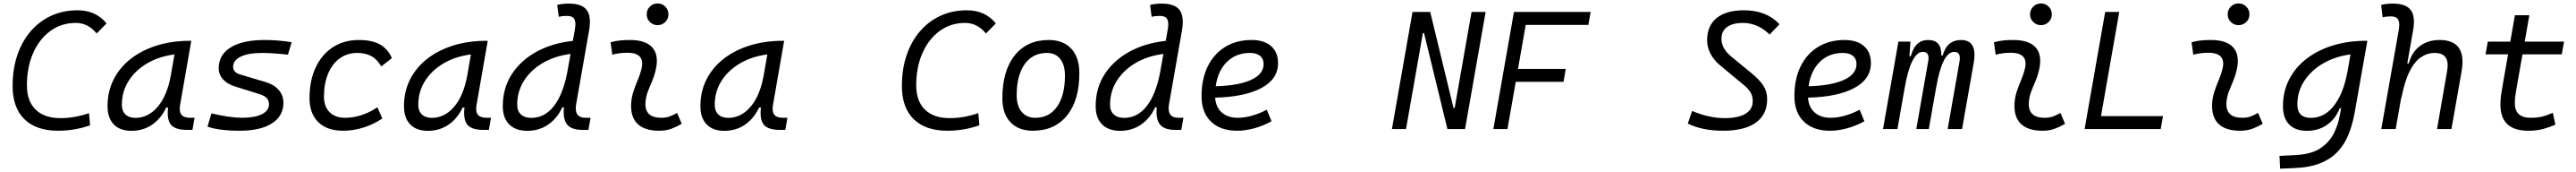

<svg xmlns="http://www.w3.org/2000/svg" viewBox="-20 -764 15274 1018"><path d="M325.2 9.8Q194.3 9.8 124.5 -58.8Q54.7 -127.4 54.7 -255.4Q54.7 -355 82.5 -437Q110.4 -519 161.6 -578.6Q212.9 -638.2 283.7 -670.7Q354.5 -703.1 440.4 -703.1Q548.3 -703.1 611.8 -625.5L553.2 -565.9Q501.5 -628.4 429.7 -628.4Q344.7 -628.4 279.3 -581.1Q213.9 -533.7 176.8 -450.4Q139.6 -367.2 139.6 -258.8Q139.6 -165.5 191.4 -115.2Q243.2 -64.9 338.4 -64.9Q421.4 -64.9 507.8 -94.2L514.2 -22.5Q466.8 -5.9 419.7 2Q372.6 9.8 325.2 9.8Z M759.3 10.3Q691.4 10.3 654.5 -27.8Q617.7 -65.9 617.7 -135.3Q617.7 -223.1 654.3 -294.7Q690.9 -366.2 756.8 -417Q822.8 -467.8 911.6 -495.1Q1000.5 -522.5 1105 -522.5H1114.3L1048.3 -145Q1041 -105.5 1054.9 -86.2Q1068.8 -66.9 1108.9 -66.9H1133.8L1121.1 4.9H1090.3Q1019.5 4.9 993.9 -25.6Q968.3 -56.2 976.6 -127.9H965.8Q934.6 -61.5 881.3 -25.6Q828.1 10.3 759.3 10.3ZM783.2 -66.4Q858.9 -66.4 915.3 -132.3Q971.7 -198.2 993.2 -319.3L1014.6 -441.9Q923.3 -430.2 853 -389.2Q782.7 -348.1 742.7 -285.2Q702.6 -222.2 702.6 -144Q702.6 -106.9 723.9 -86.7Q745.1 -66.4 783.2 -66.4Z M1400.4 9.8Q1341.3 9.8 1291.7 3.4Q1242.2 -2.9 1210.4 -14.6L1233.9 -92.8Q1286.1 -80.6 1333.3 -73.7Q1380.4 -66.9 1414.1 -66.9Q1491.2 -66.9 1533.2 -88.1Q1575.2 -109.4 1575.2 -147.9Q1575.2 -190.4 1518.6 -207L1372.6 -252.4Q1326.7 -267.1 1301.8 -295.2Q1276.9 -323.2 1276.9 -359.9Q1276.9 -439.9 1348.1 -483.6Q1419.4 -527.3 1549.3 -527.3Q1629.4 -527.3 1709.5 -514.2L1687.5 -440.4Q1644.5 -445.3 1604.7 -448Q1564.9 -450.7 1536.1 -450.7Q1453.1 -450.7 1407.7 -429Q1362.3 -407.2 1362.3 -367.7Q1362.3 -334.5 1408.7 -321.8L1555.2 -278.3Q1606 -263.2 1633.3 -231Q1660.6 -198.7 1660.6 -155.8Q1660.6 -77.1 1592.5 -33.7Q1524.4 9.8 1400.4 9.8Z M2026.4 -66.9Q2077.1 -66.9 2127.4 -84Q2177.7 -101.1 2217.8 -129.4L2247.1 -63Q2199.7 -30.3 2138.9 -10.3Q2078.1 9.8 2014.2 9.8Q1919.9 9.8 1867.7 -41Q1815.4 -91.8 1815.4 -183.6Q1815.4 -287.6 1851.8 -364.7Q1888.2 -441.9 1954.1 -484.6Q2020 -527.3 2108.4 -527.3Q2185.5 -527.3 2232.7 -501.2Q2279.8 -475.1 2303.7 -419.9L2240.7 -370.6Q2217.3 -412.6 2182.4 -431.6Q2147.5 -450.7 2098.1 -450.7Q2039.1 -450.7 1994.6 -418.5Q1950.2 -386.2 1925.8 -328.4Q1901.4 -270.5 1900.9 -192.4Q1901.4 -133.3 1934.3 -100.1Q1967.3 -66.9 2026.4 -66.9Z M2517.1 10.3Q2449.2 10.3 2412.4 -27.8Q2375.5 -65.9 2375.5 -135.3Q2375.5 -223.1 2412.1 -294.7Q2448.7 -366.2 2514.6 -417Q2580.6 -467.8 2669.4 -495.1Q2758.3 -522.5 2862.8 -522.5H2872.1L2806.2 -145Q2798.8 -105.5 2812.7 -86.2Q2826.7 -66.9 2866.7 -66.9H2891.6L2878.9 4.9H2848.1Q2777.3 4.9 2751.7 -25.6Q2726.1 -56.2 2734.4 -127.9H2723.6Q2692.4 -61.5 2639.2 -25.6Q2585.9 10.3 2517.1 10.3ZM2541 -66.4Q2616.7 -66.4 2673.1 -132.3Q2729.5 -198.2 2751 -319.3L2772.5 -441.9Q2681.2 -430.2 2610.8 -389.2Q2540.5 -348.1 2500.5 -285.2Q2460.4 -222.2 2460.4 -144Q2460.4 -106.9 2481.7 -86.7Q2502.9 -66.4 2541 -66.4Z M3106.9 10.3Q3037.6 10.3 2999.5 -27.8Q2961.4 -65.9 2961.4 -135.3Q2961.4 -242.7 3015.1 -325.2Q3068.8 -407.7 3162.6 -458.5Q3256.3 -509.3 3377 -522L3389.2 -590.8Q3396.5 -631.8 3385.7 -650.9Q3375 -669.9 3343.3 -669.9Q3331.1 -669.9 3318.6 -668.7Q3306.2 -667.5 3293.5 -664.6L3284.2 -734.9Q3301.3 -739.3 3318.6 -741Q3335.9 -742.7 3353.5 -742.7Q3431.2 -742.7 3459.5 -704.3Q3487.8 -666 3473.1 -583L3396.5 -147.5Q3382.8 -66.9 3452.1 -66.9H3481.9L3469.2 4.9H3436Q3366.2 4.9 3341.6 -28.8Q3316.9 -62.5 3324.2 -128.4H3314Q3284.7 -64 3231 -26.9Q3177.2 10.3 3106.9 10.3ZM3342.8 -331.1 3363.3 -444.8Q3270.5 -433.1 3199.2 -391.6Q3127.9 -350.1 3087.4 -286.6Q3046.9 -223.1 3046.9 -144Q3046.9 -106.9 3068.8 -86.7Q3090.8 -66.4 3130.4 -66.4Q3209 -66.4 3263.2 -134.5Q3317.4 -202.6 3342.8 -331.1Z M3995.1 -95.7 4022.5 -31.2Q3993.7 -14.2 3961.7 -2.2Q3929.7 9.8 3888.2 9.8Q3801.8 9.8 3759.8 -31.7Q3717.8 -73.2 3722.7 -153.3Q3725.1 -189.9 3736.8 -224.6Q3748.5 -259.3 3762.5 -292Q3776.4 -324.7 3783.7 -355Q3808.1 -451.7 3700.2 -451.7Q3653.8 -451.7 3610.8 -440.4L3600.6 -513.7Q3629.4 -522 3658.2 -524.7Q3687 -527.3 3715.8 -527.3Q3810.5 -527.3 3849.9 -481Q3889.2 -434.6 3867.2 -345.2Q3858.9 -310.5 3845.7 -280.5Q3832.5 -250.5 3821.3 -221.2Q3810.1 -191.9 3807.6 -157.7Q3801.8 -66.9 3900.9 -66.9Q3927.2 -66.9 3947.5 -73.5Q3967.8 -80.1 3995.1 -95.7ZM3879.4 -615.2Q3852.5 -615.2 3833.7 -633.8Q3814.9 -652.3 3814.9 -679.2Q3814.9 -706.1 3833.7 -724.9Q3852.5 -743.7 3879.4 -743.7Q3906.2 -743.7 3925 -724.9Q3943.8 -706.1 3943.8 -679.2Q3943.8 -652.3 3925 -633.8Q3906.2 -615.2 3879.4 -615.2Z M4274.9 10.3Q4207 10.3 4170.2 -27.8Q4133.3 -65.9 4133.3 -135.3Q4133.3 -223.1 4169.9 -294.7Q4206.5 -366.2 4272.5 -417Q4338.4 -467.8 4427.2 -495.1Q4516.1 -522.5 4620.6 -522.5H4629.9L4564 -145Q4556.6 -105.5 4570.6 -86.2Q4584.5 -66.9 4624.5 -66.9H4649.4L4636.7 4.9H4606Q4535.2 4.9 4509.5 -25.6Q4483.9 -56.2 4492.2 -127.9H4481.4Q4450.2 -61.5 4397 -25.6Q4343.8 10.3 4274.9 10.3ZM4298.8 -66.4Q4374.5 -66.4 4430.9 -132.3Q4487.3 -198.2 4508.8 -319.3L4530.3 -441.9Q4439 -430.2 4368.7 -389.2Q4298.3 -348.1 4258.3 -285.2Q4218.3 -222.2 4218.3 -144Q4218.3 -106.9 4239.5 -86.7Q4260.7 -66.4 4298.8 -66.4Z M5598.6 9.8Q5467.8 9.8 5397.9 -58.8Q5328.1 -127.4 5328.1 -255.4Q5328.1 -355 5356 -437Q5383.8 -519 5435.1 -578.6Q5486.3 -638.2 5557.1 -670.7Q5627.9 -703.1 5713.9 -703.1Q5821.8 -703.1 5885.3 -625.5L5826.7 -565.9Q5774.9 -628.4 5703.1 -628.4Q5618.2 -628.4 5552.7 -581.1Q5487.3 -533.7 5450.2 -450.4Q5413.1 -367.2 5413.1 -258.8Q5413.1 -165.5 5464.8 -115.2Q5516.6 -64.9 5611.8 -64.9Q5694.8 -64.9 5781.2 -94.2L5787.6 -22.5Q5740.2 -5.9 5693.1 2Q5646 9.8 5598.6 9.8Z M6104.5 9.8Q6019.5 9.8 5971.7 -40.8Q5923.8 -91.3 5923.8 -181.2Q5923.8 -344.2 5996.8 -435.8Q6069.8 -527.3 6199.2 -527.3Q6284.7 -527.3 6332.5 -475.8Q6380.4 -424.3 6380.4 -331.5Q6380.4 -170.9 6307.4 -80.6Q6234.4 9.8 6104.5 9.8ZM6119.6 -66.9Q6202.1 -66.9 6248.5 -133.1Q6294.9 -199.2 6294.9 -317.4Q6294.9 -379.9 6266.8 -415.3Q6238.8 -450.7 6188 -450.7Q6104 -450.7 6056.4 -384.5Q6008.8 -318.4 6008.8 -200.2Q6008.8 -137.2 6038.3 -102.1Q6067.9 -66.9 6119.6 -66.9Z M6622.6 10.3Q6553.2 10.3 6515.1 -27.8Q6477.1 -65.9 6477.1 -135.3Q6477.1 -242.7 6530.8 -325.2Q6584.5 -407.7 6678.2 -458.5Q6772 -509.3 6892.6 -522L6904.8 -590.8Q6912.1 -631.8 6901.4 -650.9Q6890.6 -669.9 6858.9 -669.9Q6846.7 -669.9 6834.2 -668.7Q6821.8 -667.5 6809.1 -664.6L6799.8 -734.9Q6816.9 -739.3 6834.2 -741Q6851.6 -742.7 6869.1 -742.7Q6946.8 -742.7 6975.1 -704.3Q7003.4 -666 6988.8 -583L6912.1 -147.5Q6898.4 -66.9 6967.8 -66.9H6997.6L6984.9 4.9H6951.7Q6881.8 4.9 6857.2 -28.8Q6832.5 -62.5 6839.8 -128.4H6829.6Q6800.3 -64 6746.6 -26.9Q6692.9 10.3 6622.6 10.3ZM6858.4 -331.1 6878.9 -444.8Q6786.1 -433.1 6714.8 -391.6Q6643.6 -350.1 6603 -286.6Q6562.5 -223.1 6562.5 -144Q6562.5 -106.9 6584.5 -86.7Q6606.4 -66.4 6646 -66.4Q6724.6 -66.4 6778.8 -134.5Q6833 -202.6 6858.4 -331.1Z M7320.8 -66.9Q7359.9 -66.9 7405 -79.6Q7450.2 -92.3 7491.7 -114.7L7520 -46.4Q7472.7 -20 7419.2 -5.1Q7365.7 9.8 7316.4 9.8Q7216.8 9.8 7160.9 -44.4Q7105 -98.6 7105 -194.8Q7105 -296.4 7141.6 -370.8Q7178.2 -445.3 7245.1 -486.3Q7312 -527.3 7402.3 -527.3Q7476.1 -527.3 7517.3 -491.2Q7558.6 -455.1 7558.6 -390.6Q7558.6 -295.9 7460.2 -243.2Q7361.8 -190.4 7185.5 -186Q7189.5 -129.9 7224.9 -98.4Q7260.3 -66.9 7320.8 -66.9ZM7189 -253.4Q7324.7 -257.3 7398.9 -291.3Q7473.1 -325.2 7473.1 -385.7Q7473.1 -416 7452.1 -433.3Q7431.2 -450.7 7392.1 -450.7Q7309.6 -450.7 7255.6 -397.7Q7201.7 -344.7 7189 -253.4Z M8563 0 8424.3 -568.4H8417.5L8317.4 0H8233.9L8356 -693.4H8460.9L8599.1 -125H8606L8706.1 -693.4H8789.6L8667.5 0Z M8835.4 0 8957.5 -693.4H9412.1L9398.9 -616.7H9027.3L8981.4 -356H9264.6L9251.5 -279.8H8968.3L8918.9 0Z M10198.2 9.8Q10074.7 9.8 9988.3 -32.7L10014.2 -107.4Q10113.8 -64.9 10207.5 -64.9Q10287.6 -64.9 10330.6 -90.8Q10373.5 -116.7 10373.5 -165.5Q10373.5 -195.3 10360.1 -217.5Q10346.7 -239.7 10320.8 -260.7L10176.8 -379.9Q10141.1 -410.2 10122.1 -448Q10103 -485.8 10103 -525.9Q10103 -611.8 10159.7 -657.5Q10216.3 -703.1 10321.8 -703.1Q10455.1 -703.1 10532.2 -620.6L10473.6 -559.6Q10437.5 -594.7 10397.5 -611.6Q10357.4 -628.4 10315.9 -628.4Q10254.9 -628.4 10221.4 -604.2Q10188 -580.1 10188 -534.2Q10188 -477.5 10245.1 -430.2L10370.1 -327.6Q10413.6 -292 10436.3 -257.1Q10459 -222.2 10459 -176.8Q10459 -85.9 10391.8 -38.1Q10324.7 9.8 10198.2 9.8Z M10836.4 -66.9Q10875.5 -66.9 10920.7 -79.6Q10965.8 -92.3 11007.3 -114.7L11035.6 -46.4Q10988.3 -20 10934.8 -5.1Q10881.3 9.8 10832 9.8Q10732.4 9.8 10676.5 -44.4Q10620.6 -98.6 10620.6 -194.8Q10620.6 -296.4 10657.2 -370.8Q10693.8 -445.3 10760.7 -486.3Q10827.6 -527.3 10918 -527.3Q10991.7 -527.3 11033 -491.2Q11074.2 -455.1 11074.2 -390.6Q11074.2 -295.9 10975.8 -243.2Q10877.4 -190.4 10701.2 -186Q10705.1 -129.9 10740.5 -98.4Q10775.9 -66.9 10836.4 -66.9ZM10704.6 -253.4Q10840.3 -257.3 10914.6 -291.3Q10988.8 -325.2 10988.8 -385.7Q10988.8 -416 10967.8 -433.3Q10946.8 -450.7 10907.7 -450.7Q10825.2 -450.7 10771.2 -397.7Q10717.3 -344.7 10704.6 -253.4Z M11308.6 -517.6 11302.7 -430.7H11310.5Q11324.2 -481.4 11349.9 -504.4Q11375.5 -527.3 11414.1 -527.3Q11494.1 -527.3 11491.7 -435.5H11499.5Q11513.7 -483.9 11541 -505.6Q11568.4 -527.3 11608.9 -527.3Q11707.5 -527.3 11683.6 -390.6L11614.7 0H11529.3L11599.6 -399.4Q11609.4 -457 11569.3 -457Q11532.2 -457 11505.6 -403.3Q11479 -349.6 11461.9 -249V-251L11417.5 0H11343.3L11413.6 -399.4Q11424.8 -457 11382.3 -457Q11346.7 -457 11319.3 -401.6Q11292 -346.2 11274.4 -242.7V-243.7L11231.4 0H11146L11237.3 -517.6Z M12198.2 -95.7 12225.6 -31.2Q12196.8 -14.2 12164.8 -2.2Q12132.8 9.8 12091.3 9.8Q12004.9 9.8 11962.9 -31.7Q11920.9 -73.2 11925.8 -153.3Q11928.2 -189.9 11939.9 -224.6Q11951.7 -259.3 11965.6 -292Q11979.5 -324.7 11986.8 -355Q12011.2 -451.7 11903.3 -451.7Q11856.9 -451.7 11814 -440.4L11803.7 -513.7Q11832.5 -522 11861.3 -524.7Q11890.1 -527.3 11918.9 -527.3Q12013.7 -527.3 12053 -481Q12092.3 -434.6 12070.3 -345.2Q12062 -310.5 12048.8 -280.5Q12035.6 -250.5 12024.4 -221.2Q12013.2 -191.9 12010.7 -157.7Q12004.9 -66.9 12104 -66.9Q12130.4 -66.9 12150.6 -73.5Q12170.9 -80.1 12198.2 -95.7ZM12082.5 -615.2Q12055.7 -615.2 12036.9 -633.8Q12018.1 -652.3 12018.1 -679.2Q12018.1 -706.1 12036.9 -724.9Q12055.7 -743.7 12082.5 -743.7Q12109.4 -743.7 12128.2 -724.9Q12147 -706.1 12147 -679.2Q12147 -652.3 12128.2 -633.8Q12109.4 -615.2 12082.5 -615.2Z M12341.3 0 12463.4 -693.4H12546.9L12438.5 -76.7H12806.2L12792.5 0Z M13370.1 -95.7 13397.5 -31.2Q13368.7 -14.2 13336.7 -2.2Q13304.7 9.8 13263.2 9.8Q13176.8 9.8 13134.8 -31.7Q13092.8 -73.2 13097.7 -153.3Q13100.1 -189.9 13111.8 -224.6Q13123.5 -259.3 13137.5 -292Q13151.4 -324.7 13158.7 -355Q13183.1 -451.7 13075.2 -451.7Q13028.8 -451.7 12985.8 -440.4L12975.6 -513.7Q13004.4 -522 13033.2 -524.7Q13062 -527.3 13090.8 -527.3Q13185.5 -527.3 13224.9 -481Q13264.2 -434.6 13242.2 -345.2Q13233.9 -310.5 13220.7 -280.5Q13207.5 -250.5 13196.3 -221.2Q13185.1 -191.9 13182.6 -157.7Q13176.8 -66.9 13275.9 -66.9Q13302.2 -66.9 13322.5 -73.5Q13342.8 -80.1 13370.1 -95.7ZM13254.4 -615.2Q13227.5 -615.2 13208.7 -633.8Q13189.9 -652.3 13189.9 -679.2Q13189.9 -706.1 13208.7 -724.9Q13227.5 -743.7 13254.4 -743.7Q13281.2 -743.7 13300 -724.9Q13318.8 -706.1 13318.8 -679.2Q13318.8 -652.3 13300 -633.8Q13281.2 -615.2 13254.4 -615.2Z M13501 234.4 13497.1 158.7 13598.6 153.3Q13686 148.4 13738.8 113.8Q13791.5 79.1 13818.4 26.9Q13845.2 -25.4 13855 -82.5L13862.3 -124H13855Q13828.6 -59.6 13778.3 -24.7Q13728 10.3 13658.7 10.3Q13590.8 10.3 13554.2 -27.6Q13517.6 -65.4 13517.6 -135.3Q13517.6 -223.1 13554.7 -294.7Q13591.8 -366.2 13658.4 -417Q13725.1 -467.8 13814.5 -495.1Q13903.8 -522.5 14008.8 -522.5H14018.1L13942.9 -98.1Q13930.7 -29.3 13907.7 28.8Q13884.8 86.9 13844.7 130.9Q13804.7 174.8 13742.2 200.7Q13679.7 226.6 13588.9 230.5ZM13918 -441.9Q13828.1 -430.2 13756.8 -389.2Q13685.5 -348.1 13644.3 -285.4Q13603 -222.7 13603 -146Q13603 -66.4 13682.6 -66.4Q13764.2 -66.4 13820.3 -138.9Q13876.5 -211.4 13899.4 -336.9L13900.9 -343.8Z M14431.2 0 14491.2 -344.2Q14509.8 -450.7 14417.5 -450.7Q14373.5 -450.7 14335.4 -425Q14297.4 -399.4 14267.8 -340.1Q14238.3 -280.8 14218.8 -179.2L14220.7 -196.8L14186 0H14100.6L14204.6 -587.9Q14211.4 -628.9 14200.9 -647.9Q14190.4 -667 14158.7 -667Q14146.5 -667 14133.8 -665.8Q14121.1 -664.6 14108.4 -661.6L14100.1 -734.9Q14117.2 -739.3 14134.5 -741Q14151.9 -742.7 14169.4 -742.7Q14247.1 -742.7 14275.6 -704.3Q14304.2 -666 14289.1 -583L14254.9 -388.7H14263.7Q14281.2 -455.1 14329.3 -491.2Q14377.4 -527.3 14446.8 -527.3Q14609.9 -527.3 14576.7 -340.3L14516.6 0Z M14972.7 9.8Q14807.1 9.8 14807.1 -144.5Q14807.1 -175.8 14811.5 -205.3Q14815.9 -234.9 14825.2 -287.1L14852.5 -442.4H14718.8L14732.4 -517.6H14865.7L14893.1 -673.8H14978.5L14951.2 -517.6H15184.6L15170.9 -442.4H14938L14910.6 -287.1Q14901.9 -236.8 14897.2 -209.2Q14892.6 -181.6 14892.6 -152.8Q14892.6 -66.9 14986.8 -66.9Q15023.4 -66.9 15051.3 -73.2Q15079.1 -79.6 15117.7 -96.2L15133.3 -26.4Q15099.1 -11.2 15060.5 -0.7Q15022 9.8 14972.7 9.8Z"/></svg>

Font: Cascadia Code NF SemiLight
Style: Italic
Weight: 350
Italic angle: -10°
Monospace: yes
Designer: Aaron Bell
Foundry: Saja Typeworks
Version: Version 2404.023; ttfautohint (v1.8.4)